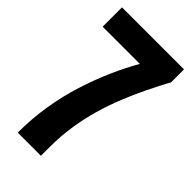

<svg xmlns="http://www.w3.org/2000/svg" viewBox="-215 -751 814 814"><g transform="rotate(45 191.5 -344.0)"><path d="M67 0Q67 -85 80 -164.5Q93 -244 116 -316.5Q139 -389 167.5 -453.5Q196 -518 227 -572H4V-688H376V-611Q351 -565 326 -513.5Q301 -462 279 -407.5Q257 -353 240.5 -295Q224 -237 215 -177Q206 -117 206 -55V0Z"/></g></svg>

Font: Archivo ExtraCondensed ExtraBold
Style: Regular
Weight: 800
Width: 2
Designer: Hector Gatti
Foundry: Omnibus-Type
Version: Version 2.001